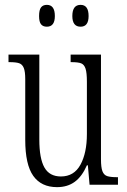

<svg xmlns="http://www.w3.org/2000/svg" viewBox="-20 -761 525 791"><path d="M84 -185V-435Q84 -466 78 -481Q72 -496 59 -500.5Q46 -505 19 -505H15V-536H142V-186Q142 -108 163 -71Q184 -34 231 -34Q285 -34 311.5 -82.5Q338 -131 338 -209V-424Q338 -461 332.5 -478Q327 -495 314.5 -500Q302 -505 274 -505H271V-536H396V-105Q396 -71 402 -55.5Q408 -40 421.5 -35.5Q435 -31 463 -31H466V0H349L342 -80H338Q318 -34 288 -12Q258 10 215 10Q150 10 117 -36.5Q84 -83 84 -185ZM141 -695Q141 -720 149 -730.5Q157 -741 173 -741Q206 -741 206 -695Q206 -651 173 -651Q157 -651 149 -661Q141 -671 141 -695ZM278 -695Q278 -741 312 -741Q345 -741 345 -695Q345 -651 312 -651Q278 -651 278 -695Z"/></svg>

Font: Noto Serif CondLight
Style: Regular
Weight: 300
Width: 3
Designer: Monotype Design Team
Foundry: Monotype Imaging Inc.
Version: Version 1.001